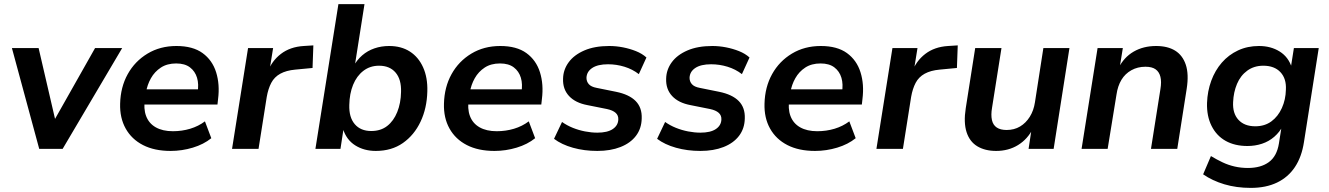

<svg xmlns="http://www.w3.org/2000/svg" viewBox="-20 -725 6472 935"><path d="M171 0 38 -491H168L255 -116H231L443 -491H575L285 0Z M811 10Q732 10 676.5 -18.5Q621 -47 592 -99Q563 -151 565 -220Q567 -301 602 -364Q637 -427 698.5 -464Q760 -501 839 -501Q919 -501 966.5 -466.5Q1014 -432 1032.5 -373Q1051 -314 1042 -243L1039 -216H665L675 -290H960L942 -274Q949 -315 939.5 -346.5Q930 -378 905 -397Q880 -416 838 -416Q794 -416 763.5 -396Q733 -376 715 -344Q697 -312 691 -275L686 -246Q678 -196 691.5 -160Q705 -124 738.5 -105Q772 -86 822 -86Q866 -86 906 -98Q946 -110 978 -134L1009 -52Q972 -22 919 -6Q866 10 811 10Z M1110 0 1188 -491H1310L1291 -373H1283Q1303 -428 1348 -462.5Q1393 -497 1459 -501L1506 -504L1502 -394L1418 -386Q1374 -382 1345 -366Q1316 -350 1301 -321.5Q1286 -293 1279 -253L1239 0Z M1810 10Q1753 10 1710 -17Q1667 -44 1650 -98H1653L1638 0H1516L1628 -705H1755L1707 -400H1700Q1718 -433 1744 -455.5Q1770 -478 1803.5 -489.5Q1837 -501 1875 -501Q1934 -501 1976 -474Q2018 -447 2040.5 -397Q2063 -347 2061 -280Q2059 -198 2028 -132.5Q1997 -67 1942 -28.5Q1887 10 1810 10ZM1788 -87Q1834 -87 1865.5 -111.5Q1897 -136 1914.5 -179.5Q1932 -223 1933 -277Q1935 -338 1906.5 -371.5Q1878 -405 1826 -405Q1782 -405 1749.5 -380Q1717 -355 1699.5 -312Q1682 -269 1681 -214Q1679 -154 1707.5 -120.5Q1736 -87 1788 -87Z M2388 10Q2309 10 2253.5 -18.5Q2198 -47 2169 -99Q2140 -151 2142 -220Q2144 -301 2179 -364Q2214 -427 2275.5 -464Q2337 -501 2416 -501Q2496 -501 2543.5 -466.5Q2591 -432 2609.5 -373Q2628 -314 2619 -243L2616 -216H2242L2252 -290H2537L2519 -274Q2526 -315 2516.5 -346.5Q2507 -378 2482 -397Q2457 -416 2415 -416Q2371 -416 2340.5 -396Q2310 -376 2292 -344Q2274 -312 2268 -275L2263 -246Q2255 -196 2268.5 -160Q2282 -124 2315.5 -105Q2349 -86 2399 -86Q2443 -86 2483 -98Q2523 -110 2555 -134L2586 -52Q2549 -22 2496 -6Q2443 10 2388 10Z M2889 10Q2825 10 2770 -5.5Q2715 -21 2678 -49L2717 -131Q2741 -114 2769.5 -102.5Q2798 -91 2829 -85Q2860 -79 2889 -79Q2938 -79 2964 -96.5Q2990 -114 2991 -143Q2992 -163 2978 -175.5Q2964 -188 2936 -194L2841 -213Q2782 -224 2751 -257.5Q2720 -291 2722 -342Q2723 -386 2749.5 -422Q2776 -458 2826 -479.5Q2876 -501 2947 -501Q2980 -501 3013.5 -494.5Q3047 -488 3077 -476Q3107 -464 3128 -445L3091 -364Q3060 -388 3021 -400Q2982 -412 2941 -412Q2891 -412 2864 -394Q2837 -376 2836 -346Q2836 -328 2847.5 -315Q2859 -302 2886 -297L2980 -278Q3044 -265 3075.5 -233Q3107 -201 3105 -148Q3104 -99 3077 -63.5Q3050 -28 3001.5 -9Q2953 10 2889 10Z M3391 10Q3327 10 3272 -5.5Q3217 -21 3180 -49L3219 -131Q3243 -114 3271.5 -102.5Q3300 -91 3331 -85Q3362 -79 3391 -79Q3440 -79 3466 -96.5Q3492 -114 3493 -143Q3494 -163 3480 -175.5Q3466 -188 3438 -194L3343 -213Q3284 -224 3253 -257.5Q3222 -291 3224 -342Q3225 -386 3251.5 -422Q3278 -458 3328 -479.5Q3378 -501 3449 -501Q3482 -501 3515.5 -494.5Q3549 -488 3579 -476Q3609 -464 3630 -445L3593 -364Q3562 -388 3523 -400Q3484 -412 3443 -412Q3393 -412 3366 -394Q3339 -376 3338 -346Q3338 -328 3349.5 -315Q3361 -302 3388 -297L3482 -278Q3546 -265 3577.5 -233Q3609 -201 3607 -148Q3606 -99 3579 -63.5Q3552 -28 3503.5 -9Q3455 10 3391 10Z M3949 10Q3870 10 3814.5 -18.5Q3759 -47 3730 -99Q3701 -151 3703 -220Q3705 -301 3740 -364Q3775 -427 3836.5 -464Q3898 -501 3977 -501Q4057 -501 4104.5 -466.5Q4152 -432 4170.5 -373Q4189 -314 4180 -243L4177 -216H3803L3813 -290H4098L4080 -274Q4087 -315 4077.5 -346.5Q4068 -378 4043 -397Q4018 -416 3976 -416Q3932 -416 3901.5 -396Q3871 -376 3853 -344Q3835 -312 3829 -275L3824 -246Q3816 -196 3829.5 -160Q3843 -124 3876.5 -105Q3910 -86 3960 -86Q4004 -86 4044 -98Q4084 -110 4116 -134L4147 -52Q4110 -22 4057 -6Q4004 10 3949 10Z M4248 0 4326 -491H4448L4429 -373H4421Q4441 -428 4486 -462.5Q4531 -497 4597 -501L4644 -504L4640 -394L4556 -386Q4512 -382 4483 -366Q4454 -350 4439 -321.5Q4424 -293 4417 -253L4377 0Z M4831 10Q4777 10 4739.5 -12.5Q4702 -35 4687 -81.5Q4672 -128 4683 -198L4729 -491H4857L4811 -200Q4805 -165 4810.5 -140.5Q4816 -116 4834 -104Q4852 -92 4882 -92Q4919 -92 4947.5 -109Q4976 -126 4995 -156.5Q5014 -187 5020 -227L5061 -491H5188L5111 0H4989L5004 -100H5011Q4984 -47 4937.5 -18.5Q4891 10 4831 10Z M5247 0 5325 -491H5448L5432 -392H5426Q5453 -446 5500.5 -473.5Q5548 -501 5610 -501Q5666 -501 5702.5 -478.5Q5739 -456 5754.5 -410Q5770 -364 5759 -293L5713 0H5585L5631 -291Q5637 -327 5631 -351Q5625 -375 5607.5 -387.5Q5590 -400 5558 -400Q5520 -400 5489.5 -383Q5459 -366 5441 -336Q5423 -306 5417 -264L5374 0Z M6071 190Q6001 190 5942.5 172.5Q5884 155 5839 124L5877 35Q5905 52 5933.5 65.5Q5962 79 5993 86Q6024 93 6057 93Q6120 93 6159 64.5Q6198 36 6208 -26L6222 -115H6229Q6212 -82 6185.5 -59Q6159 -36 6125.5 -25Q6092 -14 6055 -14Q5993 -14 5948.5 -39Q5904 -64 5880 -112Q5856 -160 5858 -224Q5860 -281 5878.5 -331.5Q5897 -382 5930 -420Q5963 -458 6009 -479.5Q6055 -501 6111 -501Q6169 -501 6212 -474Q6255 -447 6271 -395L6266 -396L6281 -491H6402L6330 -33Q6319 39 6286 88.5Q6253 138 6199 164Q6145 190 6071 190ZM6093 -110Q6139 -110 6171.5 -134Q6204 -158 6222.5 -199Q6241 -240 6242 -288Q6245 -342 6215.5 -373.5Q6186 -405 6132 -405Q6087 -405 6054 -381Q6021 -357 6004 -316.5Q5987 -276 5985 -228Q5982 -173 6011 -141.5Q6040 -110 6093 -110Z"/></svg>

Font: Nunito Sans 11pt
Style: Bold Italic
Weight: 700
Italic angle: -9°
Version: Version 3.101;gftools[0.9.27]